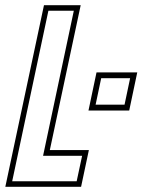

<svg xmlns="http://www.w3.org/2000/svg" viewBox="-40 -720 594 740"><path d="M-19.5 0 129.5 -700H271L152 -141.5H302.5L272.5 0ZM7 -21.5H255.5L276.5 -119.5H126L244.5 -678.5H146.5ZM301 -294 332 -441H489L458 -294ZM328.5 -316.5H440L461.5 -418.5H350Z"/></svg>

Font: Tourney Condensed ExtraLight
Style: Italic
Weight: 200
Width: 3
Italic angle: -12°
Designer: Tyler Finck
Foundry: Etcetera Type Co
Version: Version 1.010; ttfautohint (v1.8.3)